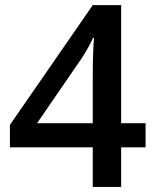

<svg xmlns="http://www.w3.org/2000/svg" viewBox="-20 -736 611 756"><path d="M553.2 -155.8H457V0H345.2V-155.8H19V-244.1L345.2 -715.8H457V-251H553.2ZM345.2 -251V-430.2Q345.2 -525.9 350.1 -586.9H346.2Q332.5 -554.7 303.2 -508.8L126 -251Z"/></svg>

Font: f1_2797           
Style: Regular
Weight: 600
Foundry: Ascender Corporation
Version: Version 1.10